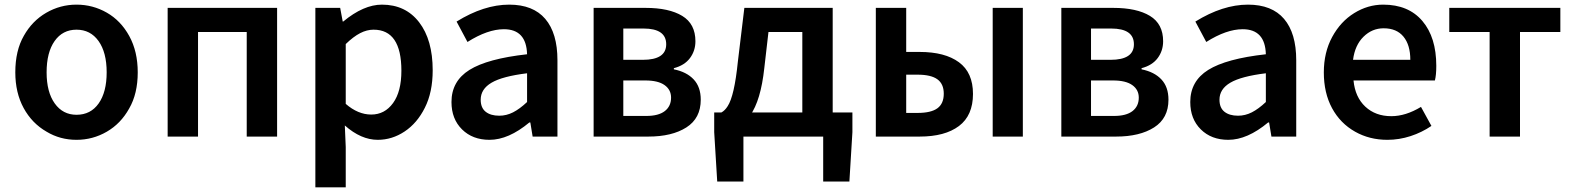

<svg xmlns="http://www.w3.org/2000/svg" viewBox="-20 -589 6779 828"><path d="M181 -21Q118 -57 82 -123Q46 -189 46 -277Q46 -371 83 -435Q119 -499 179.5 -534Q240 -569 310 -569Q380 -569 440.5 -534.5Q501 -500 537.5 -433.5Q574 -367 574 -277Q574 -185 537 -121Q501 -56 440.5 -21Q380 14 310 14Q239 14 181 -21ZM440 -277Q440 -363 405 -412Q370 -461 310 -461Q250 -461 215.5 -412Q181 -363 181 -277Q181 -192 216 -143Q251 -94 310 -94Q371 -94 405.5 -143Q440 -192 440 -277Z M703 -555H1175V0H1044V-451H834V0H703Z M1340 -555H1447L1458 -496H1460Q1548 -569 1627 -569Q1729 -569 1787.5 -493Q1846 -417 1846 -286Q1846 -191 1812 -124Q1779 -58 1725 -22Q1671 14 1609 14Q1537 14 1467 -48L1471 45V219H1340ZM1711 -284Q1711 -461 1591 -461Q1562 -461 1533 -446Q1504 -431 1471 -399V-141Q1524 -95 1581 -95Q1639 -95 1675 -144.5Q1711 -194 1711 -284Z M1927 -149Q1927 -239 2004.5 -287.5Q2082 -336 2253 -355Q2250 -463 2153 -463Q2083 -463 1996 -408L1949 -496Q2067 -569 2176 -569Q2279 -569 2331.5 -507.5Q2384 -446 2384 -329V0H2277L2267 -61H2263Q2173 14 2091 14Q2018 14 1972.5 -31Q1927 -76 1927 -149ZM2253 -149V-273Q2147 -260 2100 -232.5Q2053 -205 2053 -159Q2053 -124 2074.5 -107Q2096 -90 2133 -90Q2164 -90 2192.5 -104.5Q2221 -119 2253 -149Z M2540 -555H2764Q2865 -555 2922 -520.5Q2979 -486 2979 -411Q2979 -370 2955.5 -338.5Q2932 -307 2886 -295V-290Q2941 -279 2971.5 -246.5Q3002 -214 3002 -159Q3002 -79 2940 -39.5Q2878 0 2776 0H2540ZM2853 -398Q2853 -466 2755 -466H2668V-331H2752Q2853 -331 2853 -398ZM2874 -168Q2874 -202 2846 -222Q2818 -242 2763 -242H2668V-89H2767Q2820 -89 2847 -110Q2874 -131 2874 -168Z M3186 194H3073L3060 -19V-104H3656V-19L3643 194H3530V0H3186ZM3440 -451H3294L3276 -295Q3261 -156 3215 -91Q3175 -35 3109 -28L3091 -104Q3106 -112 3118 -131Q3147 -175 3162 -323L3190 -555H3571V-39H3440Z M3757 -555H3888V-365H3946Q4055 -365 4115.5 -320.5Q4176 -276 4176 -184Q4176 -91 4115.5 -45.5Q4055 0 3946 0H3757ZM4050 -185Q4050 -227 4022.5 -247Q3995 -267 3937 -267H3888V-102H3937Q3995 -102 4022.5 -122Q4050 -142 4050 -185ZM4261 -555H4391V0H4261Z M4557 -555H4781Q4882 -555 4939 -520.5Q4996 -486 4996 -411Q4996 -370 4972.5 -338.5Q4949 -307 4903 -295V-290Q4958 -279 4988.5 -246.5Q5019 -214 5019 -159Q5019 -79 4957 -39.5Q4895 0 4793 0H4557ZM4870 -398Q4870 -466 4772 -466H4685V-331H4769Q4870 -331 4870 -398ZM4891 -168Q4891 -202 4863 -222Q4835 -242 4780 -242H4685V-89H4784Q4837 -89 4864 -110Q4891 -131 4891 -168Z M5113 -149Q5113 -239 5190.5 -287.5Q5268 -336 5439 -355Q5436 -463 5339 -463Q5269 -463 5182 -408L5135 -496Q5253 -569 5362 -569Q5465 -569 5517.5 -507.5Q5570 -446 5570 -329V0H5463L5453 -61H5449Q5359 14 5277 14Q5204 14 5158.5 -31Q5113 -76 5113 -149ZM5439 -149V-273Q5333 -260 5286 -232.5Q5239 -205 5239 -159Q5239 -124 5260.5 -107Q5282 -90 5319 -90Q5350 -90 5378.5 -104.5Q5407 -119 5439 -149Z M5824 -21Q5760 -57 5724.5 -122.5Q5689 -188 5689 -277Q5689 -363 5725 -429.5Q5761 -496 5820 -532.5Q5879 -569 5945 -569Q6054 -569 6114 -498.5Q6174 -428 6174 -305Q6174 -265 6168 -242H5817Q5824 -170 5868 -129Q5912 -88 5980 -88Q6042 -88 6108 -128L6153 -46Q6112 -18 6063 -2Q6014 14 5963 14Q5886 14 5824 -21ZM5947 -467Q5897 -467 5860 -430.5Q5823 -394 5815 -331H6062Q6062 -395 6032.5 -431Q6003 -467 5947 -467Z M6404 -451H6230V-555H6709V-451H6535V0H6404Z"/></svg>

Font: Merged Yaku Han JP SemiBold
Style: Regular
Weight: 600
Designer: Ryoko NISHIZUKA 西塚涼子 (kana, bopomofo & ideographs); Paul D. Hunt (Latin, Greek & Cyrillic); Sandoll Communications 산돌커뮤니
Foundry: Adobe
Version: Version 2.004